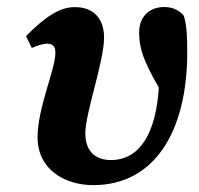

<svg xmlns="http://www.w3.org/2000/svg" viewBox="-20 -519 575 554"><path d="M249.2 15.2C426.5 15.2 520.2 -140.8 520.2 -367.5C520.2 -421.7 518.5 -444.2 510.6 -473.1C500 -487.2 480.3 -497.8 459.3 -498.5C415.1 -501.4 381.5 -473.6 381.5 -426.2C381.5 -368.1 401.3 -329 460.2 -228.2L478.3 -336.6L438.6 -379.6C439.4 -356.1 439.7 -334.1 439.7 -311.7C439.7 -144.8 388.2 -57.2 300.2 -57.2C253.7 -57.2 226.2 -84 226.2 -134.5C226.2 -193.2 280.3 -341.6 280.3 -410.8C280.3 -465.7 249.4 -498.5 196 -498.5C154.4 -498.5 113.8 -474 55.1 -415L71.7 -380.6C89.2 -388.3 105.6 -393 115.6 -393C132.7 -393 139.8 -384.9 139.8 -366.4C139.8 -319.1 88.4 -207.7 88.4 -123.2C88.4 -27.6 169.8 15.2 249.2 15.2Z"/></svg>

Font: Source Serif Variable
Style: Italic
Weight: 389
Italic angle: -12°
Designer: Frank Grießhammer
Foundry: Adobe Systems Incorporated
Version: Version 3.001;hotconv 1.0.111;makeotfexe 2.5.65597